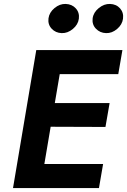

<svg xmlns="http://www.w3.org/2000/svg" viewBox="-20 -954 645 974"><path d="M226 -861Q222 -830 242 -808.5Q262 -787 293 -786Q323 -785 349.5 -807Q376 -829 380 -859Q384 -890 364.5 -911.5Q345 -933 313 -934Q283 -935 256.5 -913Q230 -891 226 -861ZM450 -861Q446 -830 466.5 -808.5Q487 -787 518 -786Q548 -785 574 -807Q600 -829 604 -859Q608 -890 589 -911.5Q570 -933 538 -934Q508 -935 481 -913Q454 -891 450 -861ZM237 -311 515 -310 536 -431H258L283 -578H580L601 -700H304H256H164L46 0H136H184H482L503 -122H205Z"/></svg>

Font: Jost* 600 Semi Italic
Style: Italic
Weight: 600
Italic angle: -10°
Version: Version 3.200; ttfautohint (v0.97) -l 8 -r 50 -G 200 -x 14 -